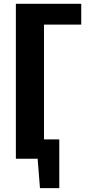

<svg xmlns="http://www.w3.org/2000/svg" viewBox="-20 -830 466 1004"><path d="M63 0V-810.1H404.8V-701.2H210V-101.1H290V153.8H189L176.8 0Z"/></svg>

Font: Oswald Medium
Style: Regular
Weight: 500
Designer: Vernon Adams
Foundry: Vernon Adams
Version: Version 4.103